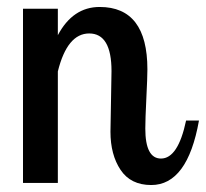

<svg xmlns="http://www.w3.org/2000/svg" viewBox="-20 -525 591 551"><path d="M46 0V-500H146V-424Q189 -505 266 -505Q403 -505 403 -326Q403 -303 400 -243Q397 -183 397 -156Q397 -70 442 -70Q491 -70 514 -179H551Q518 6 414 6Q355 6 326 -37.5Q297 -81 297 -147Q297 -159 298.5 -233Q300 -307 300 -321Q300 -429 236 -429Q173 -429 146 -320V0Z"/></svg>

Font: Lobster Two
Style: Regular
Weight: 400
Designer: Pablo Impallari
Foundry: Pablo Impallari. www.impallari.com
Version: Version 1.006